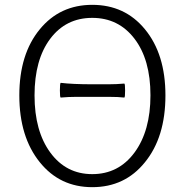

<svg xmlns="http://www.w3.org/2000/svg" viewBox="-20 -762 766 795"><path d="M362 13Q228 13 145 -90Q60 -195 60 -367Q60 -538 145 -641Q228 -742 362 -742Q497 -742 580 -641Q665 -538 665 -367Q665 -194 580 -90Q497 13 362 13ZM362 -41Q471 -41 537 -130.5Q603 -220 603 -367.5Q603 -515 537 -601.5Q471 -688 362 -688Q253 -688 188 -601.5Q123 -515 123 -367Q123 -219 188.5 -130Q254 -41 362 -41ZM231 -358Q228 -360 228 -387.5Q228 -415 231 -419Q281 -413 363 -413H429Q462 -413 495 -416Q498 -414 498 -387Q498 -360 495 -358Q471 -361 429 -361H363H297Q264 -361 231 -358Z"/></svg>

Font: GenSekiGothic TW L
Style: Regular
Weight: 300
Version: Version 1.501;PS 1;hotconv 16.6.51;makeotf.lib2.5.65220